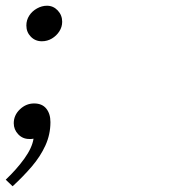

<svg xmlns="http://www.w3.org/2000/svg" viewBox="-32 -475 652 670"><path d="M87 -114Q115 -114 129.5 -96Q144 -78 144 -49Q144 -6 126.5 32.5Q109 71 79 106Q49 141 12 175L-12 152Q26 116 53 78.5Q80 41 85 9Q81 10 77 10Q73 10 70 10Q47 10 31.5 -6.5Q16 -23 16 -45Q16 -73 37.5 -93.5Q59 -114 87 -114ZM114 -331Q91 -331 75.5 -347Q60 -363 60 -386Q60 -405 70 -420.5Q80 -436 97 -445.5Q114 -455 132 -455Q154 -455 169.5 -438.5Q185 -422 185 -399Q185 -381 175 -365.5Q165 -350 149 -340.5Q133 -331 114 -331Z"/></svg>

Font: Brygada 1918 Medium
Style: Italic
Weight: 500
Italic angle: -8°
Designer: Mateusz Machalski | Borys Kosmynka | Przemek Hoffer
Foundry: NIEPODLEGLA 2018
Version: Version 3.006